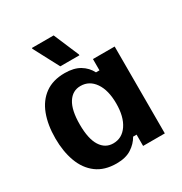

<svg xmlns="http://www.w3.org/2000/svg" viewBox="-166 -824 908 957"><g transform="rotate(-30 287.5 -345.0)"><path d="M231.7 10Q161.7 10 116.7 -23.8Q71.7 -57.5 50 -116.7Q28.3 -175.8 28.3 -250.8Q28.3 -328.3 50.4 -386.7Q72.5 -445 117.5 -477.5Q162.5 -510 230.8 -510Q283.3 -510 317.1 -489.6Q350.8 -469.2 368.3 -435H388.3V-500H513.3V0H388.3V-65H368.3Q350.8 -33.3 317.5 -11.7Q284.2 10 231.7 10ZM266.7 -85Q317.5 -85 347.9 -129.6Q378.3 -174.2 378.3 -250Q378.3 -326.7 347.9 -370.8Q317.5 -415 266.7 -415Q220.8 -415 194.6 -373.8Q168.3 -332.5 168.3 -250Q168.3 -167.5 194.6 -126.2Q220.8 -85 266.7 -85ZM339.2 -550H229.2L152.5 -695V-700H277.5L339.2 -555Z"/></g></svg>

Font: Familjen Grotesk Variable
Style: Regular
Weight: 400
Designer: Anders Wikstroem, Jonas Baeckman, Matilda Gysing, Kristian Moeller
Foundry: Familjen STHLM AB
Version: Version 2.000